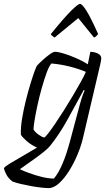

<svg xmlns="http://www.w3.org/2000/svg" viewBox="-73 -766 566 986"><path d="M176 200Q164 200 140.5 197.5Q117 195 89 190Q61 185 35 179Q9 173 -9 166Q-31 149 -41 129Q-51 109 -53 98Q-49 90 -22 73.5Q5 57 43 35.5Q81 14 117 -8Q86 -22 62.5 -43Q39 -64 34 -75Q33 -112 40.5 -157.5Q48 -203 59.5 -249Q71 -295 83 -334.5Q95 -374 104.5 -400Q114 -426 118 -430Q127 -440 145 -456.5Q163 -473 181.5 -486.5Q200 -500 209 -500Q225 -500 253.5 -491.5Q282 -483 315.5 -468.5Q349 -454 378 -436L391 -500Q401 -500 414 -497Q427 -494 437 -486.5Q447 -479 447 -465Q447 -463 446 -456Q445 -449 442 -436L353 -57Q344 -18 325.5 26.5Q307 71 282.5 110.5Q258 150 230.5 175Q203 200 176 200ZM154 -60Q158 -60 173 -79Q188 -98 209.5 -129.5Q231 -161 255 -199Q279 -237 301.5 -275Q324 -313 342 -345.5Q360 -378 368 -397Q330 -413 284 -424.5Q238 -436 191 -440Q179 -427 166.5 -392.5Q154 -358 141.5 -314Q129 -270 119.5 -226Q110 -182 104.5 -148Q99 -114 99 -101Q107 -87 126.5 -73.5Q146 -60 154 -60ZM204 151Q228 122 248.5 73.5Q269 25 286 -39L338 -233Q345 -258 352 -277.5Q359 -297 362 -301L357 -304Q314 -225 273.5 -151.5Q233 -78 186 -19Q176 -6 154.5 11.5Q133 29 108 47Q83 65 61.5 80Q40 95 29 103Q43 110 73.5 121.5Q104 133 139.5 142Q175 151 204 151ZM207 -573Q200 -578 194.5 -582.5Q189 -587 188 -591Q258 -677 293 -711.5Q328 -746 338 -746Q349 -746 371.5 -710Q394 -674 431 -591Q427 -587 423.5 -582.5Q420 -578 410 -573L329 -673Z"/></svg>

Font: Texturina Thin
Style: Italic
Weight: 100
Italic angle: -11°
Designer: Guillermo Torres Carreño
Foundry: Omnibus-Type
Version: Version 1.002; ttfautohint (v1.8.3)